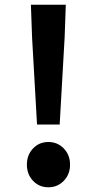

<svg xmlns="http://www.w3.org/2000/svg" viewBox="-20 -780 410 814"><path d="M116 -621 111 -760H259L254 -621L233 -252H137ZM185 14Q146 14 120 -13.5Q94 -41 94 -82Q94 -123 120 -150.5Q146 -178 185 -178Q224 -178 250.5 -150.5Q277 -123 277 -82Q277 -41 250.5 -13.5Q224 14 185 14Z"/></svg>

Font: SpoqaHanSans-Bold
Style: Regular
Weight: 700
Designer: [Spoqa Han Sans] Dong-huui Kim \uAE40 \uB3D9 \uD718   [Noto Sans] Ryoko NISHIZUKA \u897F \u585A \u6DBC \u5B50  (kana & i
Foundry: Spoqa (http://www.spoqa-han-sans.com)
Version: Version 2.000